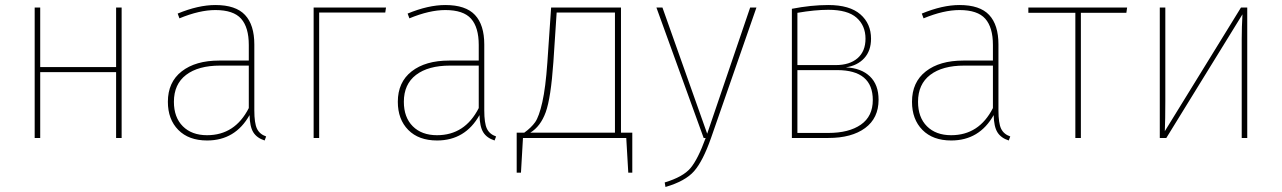

<svg xmlns="http://www.w3.org/2000/svg" viewBox="-20 -549 5101 764"><path d="M442 0V-262H140V0H118V-519H140V-282H442V-519H464V0Z M992 -110Q992 -59 1002.5 -37Q1013 -15 1039 -6L1033 10Q1002 0 988 -22.5Q974 -45 973 -91Q916 10 804 10Q731 10 689.5 -32Q648 -74 648 -144Q648 -222 703 -265Q758 -308 852 -308H970V-370Q970 -440 939.5 -474.5Q909 -509 837 -509Q774 -509 694 -476L687 -495Q769 -529 837 -529Q918 -529 955 -489.5Q992 -450 992 -372ZM804 -11Q915 -11 970 -119V-288H856Q769 -288 720.5 -251Q672 -214 672 -144Q672 -82 707.5 -46.5Q743 -11 804 -11Z M1250 0H1228V-519H1516L1513 -499H1250Z M1907 -110Q1907 -59 1917.5 -37Q1928 -15 1954 -6L1948 10Q1917 0 1903 -22.5Q1889 -45 1888 -91Q1831 10 1719 10Q1646 10 1604.5 -32Q1563 -74 1563 -144Q1563 -222 1618 -265Q1673 -308 1767 -308H1885V-370Q1885 -440 1854.5 -474.5Q1824 -509 1752 -509Q1689 -509 1609 -476L1602 -495Q1684 -529 1752 -529Q1833 -529 1870 -489.5Q1907 -450 1907 -372ZM1719 -11Q1830 -11 1885 -119V-288H1771Q1684 -288 1635.5 -251Q1587 -214 1587 -144Q1587 -82 1622.5 -46.5Q1658 -11 1719 -11Z M2451 -21H2496V138H2480L2472 0H2061L2053 138H2036V-21H2066Q2094 -41 2109.5 -63Q2125 -85 2138 -142.5Q2151 -200 2158 -300L2173 -519H2451ZM2427 -21V-499H2195L2182 -302Q2172 -159 2151.5 -102.5Q2131 -46 2090 -21Z M2990 -519 2809 1Q2777 92 2742 132Q2707 172 2628 195L2625 177Q2698 155 2727.5 120Q2757 85 2788 0H2780L2592 -519H2616L2794 -17L2965 -519Z M3346 -281Q3407 -278 3441.5 -245Q3476 -212 3476 -152Q3476 -79 3422.5 -39.5Q3369 0 3276 0H3131V-514Q3208 -529 3276 -529Q3361 -529 3403.5 -492Q3446 -455 3446 -395Q3446 -347 3419 -317.5Q3392 -288 3346 -281ZM3276 -510Q3223 -510 3153 -498V-290H3305Q3361 -290 3392.5 -317.5Q3424 -345 3424 -395Q3424 -447 3388.5 -478.5Q3353 -510 3276 -510ZM3276 -20Q3358 -20 3405.5 -53Q3453 -86 3453 -151Q3453 -270 3311 -270H3153V-20Z M3953 -110Q3953 -59 3963.5 -37Q3974 -15 4000 -6L3994 10Q3963 0 3949 -22.5Q3935 -45 3934 -91Q3877 10 3765 10Q3692 10 3650.5 -32Q3609 -74 3609 -144Q3609 -222 3664 -265Q3719 -308 3813 -308H3931V-370Q3931 -440 3900.5 -474.5Q3870 -509 3798 -509Q3735 -509 3655 -476L3648 -495Q3730 -529 3798 -529Q3879 -529 3916 -489.5Q3953 -450 3953 -372ZM3765 -11Q3876 -11 3931 -119V-288H3817Q3730 -288 3681.5 -251Q3633 -214 3633 -144Q3633 -82 3668.5 -46.5Q3704 -11 3765 -11Z M4465 -519 4462 -498H4281V0H4259V-498H4072V-519Z M4943 -519V0H4921V-394Q4921 -442 4924 -492L4621 0H4595V-519H4617V-146Q4617 -73 4615 -27L4918 -519Z"/></svg>

Font: FiraGO Thin
Style: Regular
Weight: 100
Designer: bBox Type
Foundry: bBox Type GmbH
Version: Version 1.001;PS 001.001;hotconv 1.0.88;makeotf.lib2.5.64775